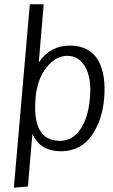

<svg xmlns="http://www.w3.org/2000/svg" viewBox="-20 -699 531 901"><path d="M185 -679 162 -406Q215 -485 308 -485Q401 -485 442 -414Q478 -346 469 -239.5Q460 -133 409.5 -62Q359 9 268 11Q168 11 132 -71L111 176L45 182L120 -679ZM147 -240Q129 -38 262 -38Q319 -38 356.5 -91.5Q394 -145 402 -239Q410 -333 380 -385Q350 -437 296 -437Q242 -437 198.5 -383Q155 -329 147 -240Z"/></svg>

Font: Kavivanar
Style: Regular
Weight: 400
Designer: Tharique Azeez
Foundry: Tharique Azeez
Version: Version 1.88